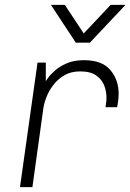

<svg xmlns="http://www.w3.org/2000/svg" viewBox="-20 -768 535 788"><path d="M62 0 134 -511H168V-435Q168 -435 177 -448Q186 -461 205 -478Q224 -495 253.5 -508Q283 -521 325 -521Q399 -521 433 -480.5Q467 -440 467 -383Q467 -367 464 -347Q461 -327 460 -328H413Q416 -346 416.5 -354Q417 -362 417 -368Q417 -393 407.5 -417.5Q398 -442 374.5 -458.5Q351 -475 309 -475Q272 -475 245 -459.5Q218 -444 199.5 -420Q181 -396 171 -370.5Q161 -345 158 -324L113 0ZM495 -748 349 -593H291L189 -748H246L336 -612H306L434 -748Z"/></svg>

Font: Chivo Medium Thin
Style: Italic
Weight: 250
Italic angle: -8.05°
Version: Version 2.002